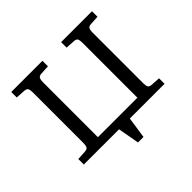

<svg xmlns="http://www.w3.org/2000/svg" viewBox="-196 -927 1310 1310"><g transform="rotate(-45 458.5 -272.5)"><path d="M437 155 409 0H69V-53L138 -57Q158 -59 164.5 -69.5Q171 -80 171 -108V-596Q171 -621 164 -631.5Q157 -642 135 -643L69 -647V-700H370V-647L301 -643Q284 -642 276.5 -631.5Q269 -621 269 -592V-64H650V-596Q650 -616 645 -629Q640 -642 614 -643L550 -647V-700H848V-647L780 -643Q762 -642 755 -631.5Q748 -621 748 -592V-104Q748 -84 753 -71.5Q758 -59 783 -57L848 -53V0H513L490 155Z"/></g></svg>

Font: Literata 7pt
Style: Regular
Weight: 400
Designer: Latin by Veronika Burian and Jose Scaglione. Greek by Irene Vlachou. Cyrillic by Vera Evstafieva.
Foundry: TypeTogether
Version: Version 3.002